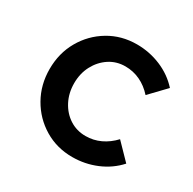

<svg xmlns="http://www.w3.org/2000/svg" viewBox="-122 -632 767 765"><g transform="rotate(30 261.5 -250.0)"><path d="M300 9Q229 9 171.5 -25.5Q114 -60 80.5 -119Q47 -178 47 -250Q47 -323 80.5 -381.5Q114 -440 171.5 -474.5Q229 -509 300 -509Q358 -509 410.5 -487Q463 -465 500 -424L430 -351Q404 -380 372 -395Q340 -410 304 -410Q263 -410 230.5 -388.5Q198 -367 179 -331Q160 -295 160 -250Q160 -205 179 -168.5Q198 -132 230.5 -111Q263 -90 304 -90Q340 -90 372 -105Q404 -120 430 -148L500 -76Q463 -35 410.5 -13Q358 9 300 9Z"/></g></svg>

Font: Red Hat Text Medium
Style: Regular
Weight: 500
Designer: Pentagram, MCKL
Foundry: Pentagram, MCKL
Version: Version 1.023